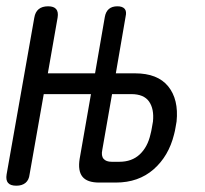

<svg xmlns="http://www.w3.org/2000/svg" viewBox="-31 -580 651 610"><path d="M258 -281H108L63 -26Q61 -8 50 1Q39 10 21 10Q2 10 -5.5 1Q-13 -8 -10 -26L78 -524Q81 -542 92 -551Q103 -560 122 -560Q140 -560 147.5 -551Q155 -542 152 -524L121 -347H271L302 -526Q305 -543 315 -551.5Q325 -560 342 -560Q358 -560 365 -552Q372 -544 368 -527L337 -347H398Q470 -347 503.5 -305.5Q537 -264 530 -194Q528 -184 526.5 -174Q525 -164 522 -153Q505 -84 457 -42Q409 0 337 0H284Q246 0 231 -18.5Q216 -37 222 -75ZM325 -281 294 -104Q290 -85 298 -75.5Q306 -66 324 -66H348Q388 -66 413 -89.5Q438 -113 447 -153Q450 -164 451.5 -174Q453 -184 455 -194Q459 -234 442.5 -257.5Q426 -281 386 -281Z"/></svg>

Font: Maple Mono NL Light
Style: Italic
Weight: 300
Italic angle: -10°
Monospace: yes
Designer: subframe7536
Version: Version 7.000